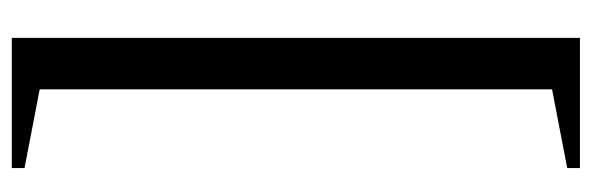

<svg xmlns="http://www.w3.org/2000/svg" viewBox="-350 -424 978 317"><g transform="rotate(90 138.5 -265.0)"><path d="M42 204V-734H257V-713L96 -682L127 -715V185L96 152L257 183V204Z"/></g></svg>

Font: Platypi Light
Style: Regular
Weight: 400
Version: Version 1.200